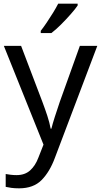

<svg xmlns="http://www.w3.org/2000/svg" viewBox="-20 -786 550 1046"><path d="M1 -536H95L211 -231Q226 -191 238 -154.5Q250 -118 256 -85H260Q266 -110 279 -150.5Q292 -191 306 -232L415 -536H510L279 74Q251 150 206.5 195Q162 240 84 240Q60 240 42 237.5Q24 235 11 232V162Q22 164 37.5 166Q53 168 70 168Q116 168 144.5 142Q173 116 189 73L217 2ZM403 -756Q391 -738 366 -709.5Q341 -681 312.5 -652.5Q284 -624 260 -606H202V-618Q217 -637 234.5 -663Q252 -689 269 -716.5Q286 -744 297 -766H403Z"/></svg>

Font: Noto Sans Lepcha
Style: Regular
Weight: 400
Designer: Monotype Design Team
Foundry: Monotype Imaging Inc.
Version: Version 2.006; ttfautohint (v1.8.4.7-5d5b)